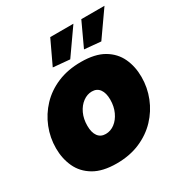

<svg xmlns="http://www.w3.org/2000/svg" viewBox="-171 -853 939 990"><g transform="rotate(-30 298.0 -358.0)"><path d="M240 10Q157 10 105.5 -20.5Q54 -51 30.5 -102Q7 -153 7 -214Q7 -277 30 -335Q53 -393 96 -438.5Q139 -484 200.5 -510Q262 -536 340 -536Q424 -536 475 -506Q526 -476 549.5 -425.5Q573 -375 573 -313Q573 -250 550 -192Q527 -134 484 -88.5Q441 -43 379.5 -16.5Q318 10 240 10ZM267 -150Q296 -150 320.5 -168.5Q345 -187 360 -219.5Q375 -252 375 -292Q375 -332 359 -354Q343 -376 313 -376Q285 -376 260 -357.5Q235 -339 220 -307Q205 -275 205 -234Q205 -194 221 -172Q237 -150 267 -150ZM300 -575 201 -584 268 -726H406ZM485 -575 387 -584 453 -726H591Z"/></g></svg>

Font: Raleway Black
Style: Italic
Weight: 900
Italic angle: -12°
Designer: Matt McInerney, Pablo Impallari, Rodrigo Fuenzalida
Foundry: Matt McInerney, Pablo Impallari, Rodrigo Fuenzalida
Version: Version 4.101;RELEASE